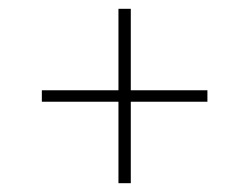

<svg xmlns="http://www.w3.org/2000/svg" viewBox="-20 -550 566 436"><path d="M75 -319V-345H451V-319ZM249 -530H277V-134H249Z"/></svg>

Font: Outfit Thin
Style: Regular
Weight: 100
Designer: Rodrigo Fuenzalida
Foundry: fragTYPE
Version: Version 1.000